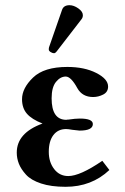

<svg xmlns="http://www.w3.org/2000/svg" viewBox="-20 -700 475 732"><path d="M245.1 -680.2Q261.2 -680.2 278.6 -668Q295.9 -655.8 295.9 -642.1Q295.9 -633.3 291 -627L196.8 -504.9Q190.9 -497.1 186 -497.1Q180.2 -497.1 173.1 -501.5Q166 -505.9 166 -511.2Q166 -517.1 167 -520L216.8 -663.1Q223.1 -680.2 245.1 -680.2ZM166 -121.1Q166 -82 186.5 -55.4Q207 -28.8 240.2 -28.8Q285.2 -28.8 370.1 -86.9L397 -51.8Q329.1 12.2 230 12.2Q174.8 12.2 136.5 -0.5Q98.1 -13.2 79.1 -34.2Q60.1 -55.2 52 -75.7Q43.9 -96.2 43.9 -118.2Q43.9 -193.4 142.1 -229Q101.1 -245.1 82.5 -266.6Q64 -288.1 64 -321.8Q64 -363.8 106 -404.3Q147.9 -444.8 236.8 -444.8Q301.8 -444.8 346.9 -421.9Q392.1 -398.9 392.1 -370.1Q392.1 -349.1 373.5 -339.6Q355 -330.1 335 -330.1Q293.9 -330.1 274.9 -363.8Q251 -407.7 231 -408.2Q210 -408.2 193.4 -387.7Q176.8 -367.2 176.8 -325.2Q176.8 -243.2 232.9 -243.2Q235.8 -244.1 241.2 -244.1Q267.1 -248 284.2 -248Q334 -248 334 -227.1Q334 -202.1 283.2 -202.1Q280.3 -202.1 269.5 -203.6Q258.8 -205.1 255.9 -205.1Q239.7 -208 231.9 -208Q201.2 -208 183.6 -185.1Q166 -162.1 166 -121.1Z"/></svg>

Font: Linux Libertine
Style: Semibold
Weight: 600
Designer: Philipp H. Poll
Foundry: Philipp H. Poll
Version: Version 5.1.2 ; ttfautohint (v0.9)